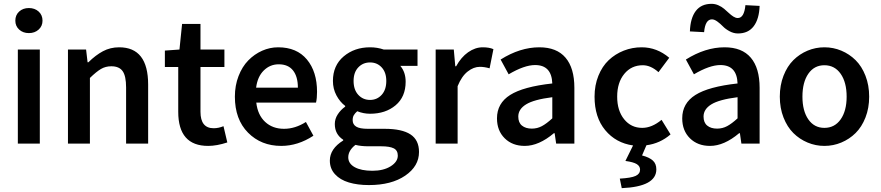

<svg xmlns="http://www.w3.org/2000/svg" viewBox="-20 -750 4602 1003"><path d="M60.1 -642.1Q60.1 -671.4 80.1 -689.7Q100.1 -708 130.9 -708Q161.6 -708 181.9 -689.7Q202.1 -671.4 202.1 -642.1Q202.1 -613.8 181.9 -595.5Q161.6 -577.1 130.9 -577.1Q100.1 -577.1 80.1 -595.5Q60.1 -613.8 60.1 -642.1ZM73.2 0V-491.2H188V0Z M335 0V-491.2H429.7L437.5 -424.8H441.9Q479.5 -461.9 517.8 -482.4Q556.2 -502.9 602.5 -502.9Q753.9 -502.9 753.9 -308.1V0H638.7V-293Q638.7 -353 620.6 -378.4Q602.5 -403.8 561.5 -403.8Q531.2 -403.8 507.3 -389.6Q483.4 -375.5 449.7 -342.8V0Z M841.3 -399.9V-485.8L917.5 -491.2L931.2 -625H1027.3V-491.2H1152.3V-399.9H1027.3V-166Q1027.3 -80.1 1096.2 -80.1Q1121.6 -80.1 1147.5 -90.8L1167.5 -5.9Q1112.3 12.2 1067.4 12.2Q911.1 12.2 911.1 -166V-399.9Z M1207 -245.1Q1207 -303.2 1226.1 -352.5Q1245.1 -401.9 1276.9 -434.3Q1308.6 -466.8 1349.1 -484.9Q1389.6 -502.9 1433.1 -502.9Q1530.3 -502.9 1583.3 -439.2Q1636.2 -375.5 1636.2 -270Q1636.2 -236.3 1630.9 -213.9H1318.8Q1326.2 -149.4 1365 -113.3Q1403.8 -77.1 1463.9 -77.1Q1522 -77.1 1578.1 -112.8L1617.2 -41Q1536.1 12.2 1449.2 12.2Q1344.2 12.2 1275.6 -57.1Q1207 -126.5 1207 -245.1ZM1317.9 -292H1536.1Q1536.1 -350.1 1510.7 -382.1Q1485.4 -414.1 1436 -414.1Q1390.6 -414.1 1357.9 -381.8Q1325.2 -349.6 1317.9 -292Z M1703.1 88.9Q1703.1 27.3 1772.9 -16.1V-20Q1729 -48.3 1729 -102.1Q1729 -128.9 1744.4 -152.6Q1759.8 -176.3 1783.2 -192.9V-196.8Q1755.9 -217.3 1737.5 -251.7Q1719.2 -286.1 1719.2 -327.1Q1719.2 -408.2 1775.6 -455.6Q1832 -502.9 1913.1 -502.9Q1950.7 -502.9 1984.9 -491.2H2161.1V-405.8H2071.3Q2099.1 -373 2099.1 -323.2Q2099.1 -244.1 2046.6 -200Q1994.1 -155.8 1913.1 -155.8Q1878.9 -155.8 1846.2 -168.9Q1834 -158.2 1828.1 -147.9Q1822.3 -137.7 1822.3 -122.1Q1822.3 -100.1 1840.6 -88.6Q1858.9 -77.1 1901.9 -77.1H1989.3Q2079.6 -77.1 2124.3 -47.9Q2168.9 -18.6 2168.9 43.9Q2168.9 118.2 2096.9 167.5Q2024.9 216.8 1907.2 216.8Q1847.7 216.8 1802.2 203.1Q1756.8 189.5 1730 160.2Q1703.1 130.9 1703.1 88.9ZM1799.3 71.8Q1799.3 104.5 1833 123.3Q1866.7 142.1 1925.3 142.1Q1983.4 142.1 2020.8 118.7Q2058.1 95.2 2058.1 63Q2058.1 35.6 2036.9 24.9Q2015.6 14.2 1971.2 14.2H1904.3Q1865.2 14.2 1836.9 6.8Q1799.3 36.1 1799.3 71.8ZM1827.1 -327.1Q1827.1 -281.2 1851.6 -254.6Q1876 -228 1913.1 -228Q1949.7 -228 1973.9 -254.6Q1998 -281.2 1998 -327.1Q1998 -371.6 1974.1 -397.7Q1950.2 -423.8 1913.1 -423.8Q1876 -423.8 1851.6 -397.9Q1827.1 -372.1 1827.1 -327.1Z M2255.9 0V-491.2H2350.6L2358.4 -403.8H2362.8Q2388.7 -451.2 2425.5 -477.1Q2462.4 -502.9 2501.5 -502.9Q2536.1 -502.9 2557.6 -493.2L2537.6 -393.1Q2510.3 -400.9 2486.8 -400.9Q2454.1 -400.9 2422.9 -376.2Q2391.6 -351.6 2370.6 -299.8V0Z M2576.2 -131.8Q2576.2 -210.4 2645 -253.9Q2713.9 -297.4 2865.2 -314Q2861.8 -410.2 2775.4 -410.2Q2719.2 -410.2 2637.2 -361.8L2595.2 -439Q2696.8 -502.9 2797.4 -502.9Q2888.2 -502.9 2934.3 -448.7Q2980.5 -394.5 2980.5 -291V0H2885.3L2877.4 -54.2H2873.5Q2794.9 12.2 2721.2 12.2Q2656.7 12.2 2616.5 -27.6Q2576.2 -67.4 2576.2 -131.8ZM2687.5 -141.1Q2687.5 -109.4 2706.8 -93.8Q2726.1 -78.1 2758.3 -78.1Q2786.6 -78.1 2810.8 -91.1Q2835 -104 2865.2 -131.8V-242.2Q2769 -230 2728.3 -204.8Q2687.5 -179.7 2687.5 -141.1Z M3085.9 -245.1Q3085.9 -304.7 3106 -354.2Q3126 -403.8 3159.9 -435.8Q3193.8 -467.8 3238.3 -485.4Q3282.7 -502.9 3332 -502.9Q3411.6 -502.9 3476.1 -448.2L3419.9 -373Q3379.4 -409.2 3337.9 -409.2Q3278.3 -409.2 3241.2 -364Q3204.1 -318.8 3204.1 -245.1Q3204.1 -171.9 3240.5 -127Q3276.9 -82 3335 -82Q3385.3 -82 3436 -124L3482.9 -47.9Q3428.2 -0.5 3356.9 8.8L3334 62Q3371.6 71.8 3390.1 88.4Q3408.7 105 3408.7 134.8Q3408.7 225.1 3228 232.9L3217.8 183.1Q3277.3 179.7 3300.5 168.9Q3323.7 158.2 3323.7 136.2Q3323.7 118.2 3306.6 107.4Q3289.6 96.7 3247.1 90.8L3287.1 9.8Q3197.3 -2.9 3141.6 -70.1Q3085.9 -137.2 3085.9 -245.1Z M3543.9 -131.8Q3543.9 -210.4 3612.8 -253.9Q3681.6 -297.4 3833 -314Q3829.6 -410.2 3743.2 -410.2Q3687 -410.2 3605 -361.8L3563 -439Q3664.6 -502.9 3765.1 -502.9Q3856 -502.9 3902.1 -448.7Q3948.2 -394.5 3948.2 -291V0H3853L3845.2 -54.2H3841.3Q3762.7 12.2 3689 12.2Q3624.5 12.2 3584.2 -27.6Q3543.9 -67.4 3543.9 -131.8ZM3584 -585.9Q3586.4 -655.3 3614.7 -692.6Q3643.1 -730 3697.3 -730Q3715.8 -730 3732.9 -722.4Q3750 -714.8 3762.9 -703.9Q3775.9 -692.9 3787.6 -681.9Q3799.3 -670.9 3811.3 -663.3Q3823.2 -655.8 3834 -655.8Q3867.7 -655.8 3874 -723.1L3948.2 -719.2Q3945.8 -650.4 3917.2 -612.8Q3888.7 -575.2 3835 -575.2Q3812.5 -575.2 3791.3 -586.7Q3770 -598.1 3756.6 -612.1Q3743.2 -626 3727.5 -637.5Q3711.9 -648.9 3699.2 -648.9Q3664.1 -648.9 3658.2 -582ZM3655.3 -141.1Q3655.3 -109.4 3674.6 -93.8Q3693.8 -78.1 3726.1 -78.1Q3754.4 -78.1 3778.6 -91.1Q3802.7 -104 3833 -131.8V-242.2Q3736.8 -230 3696 -204.8Q3655.3 -179.7 3655.3 -141.1Z M4286.6 -502.9Q4333 -502.9 4375 -485.4Q4417 -467.8 4449.5 -435.8Q4481.9 -403.8 4501.2 -354.2Q4520.5 -304.7 4520.5 -245.1Q4520.5 -185.5 4501.2 -136.2Q4481.9 -86.9 4449.5 -54.9Q4417 -22.9 4375 -5.4Q4333 12.2 4286.6 12.2Q4240.7 12.2 4198.7 -5.4Q4156.7 -22.9 4124.5 -54.9Q4092.3 -86.9 4073 -136.2Q4053.7 -185.5 4053.7 -245.1Q4053.7 -304.7 4073 -354.2Q4092.3 -403.8 4124.5 -435.8Q4156.7 -467.8 4198.7 -485.4Q4240.7 -502.9 4286.6 -502.9ZM4171.9 -245.1Q4171.9 -170.9 4202.6 -126.5Q4233.4 -82 4286.6 -82Q4340.3 -82 4371.6 -126.5Q4402.8 -170.9 4402.8 -245.1Q4402.8 -319.8 4371.6 -364.5Q4340.3 -409.2 4286.6 -409.2Q4233.4 -409.2 4202.6 -364.7Q4171.9 -320.3 4171.9 -245.1Z"/></svg>

Font: Source Sans Pro Semibold
Style: Regular
Weight: 600
Designer: Paul D. Hunt
Foundry: Adobe Systems Incorporated
Version: Version 2.020;PS 2.0;hotconv 1.0.86;makeotf.lib2.5.63406